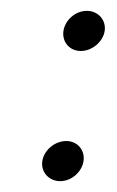

<svg xmlns="http://www.w3.org/2000/svg" viewBox="-20 -338 215 354"><path d="M58 -41C55 -21 70 -4 91 -4C112 -4 131 -21 134 -41C137 -61 123 -78 102 -78C81 -78 61 -61 58 -41ZM97 -281C94 -261 108 -244 129 -244C150 -244 170 -261 173 -281C176 -301 161 -318 140 -318C119 -318 100 -301 97 -281Z"/></svg>

Font: Charger Sport
Style: HLObl
Weight: 100
Designer: Jasper
Foundry: Cannot Into Space Fonts
Version: Version 1.1